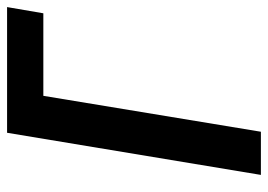

<svg xmlns="http://www.w3.org/2000/svg" viewBox="-130 -646 775 556"><g transform="rotate(-90 258.0 -367.5)"><path d="M30 0 152 -735H516L498 -630H259L155 0Z"/></g></svg>

Font: Iosevka Curly XBdObl
Style: Regular
Weight: 800
Italic angle: -9°
Monospace: yes
Designer: Belleve Invis
Foundry: Belleve Invis
Version: Version 11.1.0; ttfautohint (v1.8.3)